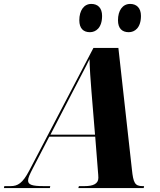

<svg xmlns="http://www.w3.org/2000/svg" viewBox="-77 -958 814 978"><path d="M579 -794C609 -794 641 -816 641 -877C641 -918 618 -938 586 -938C547 -938 524 -904 524 -855C524 -813 545 -794 579 -794ZM381 -794C411 -794 443 -816 443 -877C443 -918 421 -938 388 -938C350 -938 327 -904 327 -855C327 -813 348 -794 381 -794ZM-57 0H177L179 -10H143C88 -10 66 -17 66 -38C66 -52 74 -69 91 -102L174 -262H408L422 -84C423 -73 424 -62 424 -52C424 -21 396 -10 355 -10H325L322 0H655L657 -10H649C610 -10 602 -27 595 -94L526 -714H399L72 -89C38 -24 13 -10 -23 -10H-55ZM294 -492C331 -564 359 -615 379 -657C380 -611 384 -550 389 -491L407 -272H180Z"/></svg>

Font: Noto Serif Display SemiCondensed ExtraBold
Style: Italic
Weight: 800
Width: 4
Italic angle: -12°
Designer: Monotype Design Team
Foundry: Monotype Imaging Inc.
Version: Version 2.009